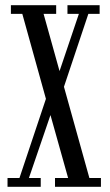

<svg xmlns="http://www.w3.org/2000/svg" viewBox="-20 -720 424 740"><path d="M9 0V-34H55L157 -339L66 -666.5H22V-700H196.5V-666.5H148L209.5 -446L284 -666.5H240V-700H364V-666.5H320.5L226.5 -385.5L324.5 -34H369V0H192V-34H242.5L174.5 -276.5L91.5 -34H137V0Z"/></svg>

Font: Imbue 10pt
Style: Regular
Weight: 400
Designer: Tyler Finck
Foundry: Etcetera Type Company
Version: Version 1.102; ttfautohint (v1.8.3)